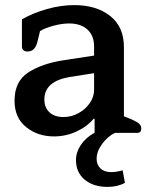

<svg xmlns="http://www.w3.org/2000/svg" viewBox="-20 -521 589 753"><path d="M278 107Q278 76 297 47.5Q316 19 350 0H351V-55H347Q321 -24 279.5 -5Q238 14 192 14Q128 14 82.5 -22.5Q37 -59 37 -126Q37 -202 91 -237Q145 -272 231 -285L349 -303V-339Q349 -381 323 -405Q297 -429 251 -429Q223 -429 189.5 -420Q156 -411 137 -399L127 -358Q122 -338 112.5 -328.5Q103 -319 88 -319Q77 -319 71.5 -324.5Q66 -330 66 -338V-445Q109 -470 164 -485.5Q219 -501 271 -501Q358 -501 412 -458.5Q466 -416 466 -336V-65L498 -52Q518 -43 526 -35.5Q534 -28 534 -17Q534 0 519 0H431Q402 14 380.5 43.5Q359 73 359 102Q359 125 374 139.5Q389 154 416 154Q431 154 444 151Q457 148 461 147L470 196Q441 212 402 212Q346 212 312 183.5Q278 155 278 107ZM349 -169V-234L253 -219Q154 -202 154 -131Q154 -99 174 -80.5Q194 -62 229 -62Q260 -62 287.5 -77Q315 -92 332 -116.5Q349 -141 349 -169Z"/></svg>

Font: Maitree Semibold
Style: Regular
Weight: 600
Designer: CadsonDemak Team
Foundry: CadsonDemak
Version: Version 1.010